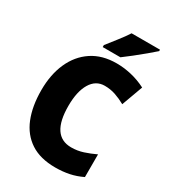

<svg xmlns="http://www.w3.org/2000/svg" viewBox="-222 -1041 1040 1165"><g transform="rotate(30 298.5 -458.5)"><path d="M368 -570Q306 -570 271.5 -512.5Q237 -455 237 -354Q237 -144 377 -144Q420 -144 460 -157Q500 -170 540 -189V-30Q497 -9 451.5 0.5Q406 10 354 10Q249 10 181 -34.5Q113 -79 80 -161Q47 -243 47 -355Q47 -464 84 -547Q121 -630 191.5 -677Q262 -724 363 -724Q413 -724 465.5 -712Q518 -700 569 -674L515 -526Q479 -546 443.5 -558Q408 -570 368 -570ZM548 -917Q528 -899 494.5 -871Q461 -843 425 -814.5Q389 -786 363 -767H239V-781Q264 -813 296 -853.5Q328 -894 349 -927H548Z"/></g></svg>

Font: Noto Sans Sinhala UI SemiCondensed Black
Style: Regular
Weight: 900
Width: 4
Designer: Jelle Bosma - Monotype Design Team
Foundry: Monotype Imaging Inc.
Version: Version 2.006; ttfautohint (v1.8.4.7-5d5b)